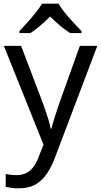

<svg xmlns="http://www.w3.org/2000/svg" viewBox="-20 -786 550 1046"><path d="M1 -536H95L211 -231Q221 -204 229.5 -179Q238 -154 245 -130.5Q252 -107 256 -85H260Q266 -110 279 -150.5Q292 -191 306 -232L415 -536H510L279 74Q260 124 234.5 161.5Q209 199 172.5 219.5Q136 240 84 240Q60 240 42 237.5Q24 235 11 232V162Q22 164 37.5 166Q53 168 70 168Q101 168 123.5 156.5Q146 145 162 123.5Q178 102 189 73L217 2ZM299 -766Q311 -744 333.5 -716.5Q356 -689 380.5 -662.5Q405 -636 424 -617V-606H362Q336 -622 308 -645.5Q280 -669 253 -696Q226 -669 199 -646Q172 -623 146 -606H86V-617Q105 -637 128.5 -663Q152 -689 174 -716.5Q196 -744 209 -766Z"/></svg>

Font: Noto Sans Devanagari
Style: Regular
Weight: 400
Designer: Jelle Bosma - Monotype Design Team
Foundry: Monotype Imaging Inc.
Version: Version 2.003